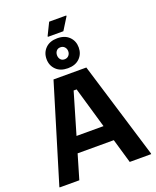

<svg xmlns="http://www.w3.org/2000/svg" viewBox="-178 -1102 981 1205"><g transform="rotate(-20 312.5 -500.0)"><path d="M138.3 0H6.7V-5L202.5 -650H421.7L618.3 -5V0H475L317.5 -541.7H297.5ZM445.8 -162.5H169.2L198.3 -267.5H416.7ZM364.2 -913.3H260.8V-918.3L300.8 -1000H415V-995ZM312.5 -685Q262.5 -685 233.8 -713.3Q205 -741.7 205 -785Q205 -828.3 233.8 -856.7Q262.5 -885 312.5 -885Q362.5 -885 391.2 -856.7Q420 -828.3 420 -785Q420 -741.7 391.2 -713.3Q362.5 -685 312.5 -685ZM311.7 -745Q329.2 -745 339.6 -756.7Q350 -768.3 350 -785Q350 -801.7 339.6 -813.3Q329.2 -825 311.7 -825Q294.2 -825 284.6 -813.3Q275 -801.7 275 -785Q275 -768.3 284.6 -756.7Q294.2 -745 311.7 -745Z"/></g></svg>

Font: Familjen Grotesk Variable
Style: Regular
Weight: 400
Designer: Anders Wikstroem, Jonas Baeckman, Matilda Gysing, Kristian Moeller
Foundry: Familjen STHLM AB
Version: Version 2.000